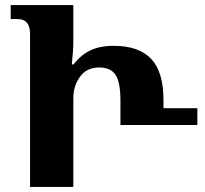

<svg xmlns="http://www.w3.org/2000/svg" viewBox="-20 -734 807 754"><path d="M98 0H268V-349Q268 -396 294 -432.5Q320 -469 370 -469Q414 -469 433.5 -440.5Q453 -412 453 -337V-243H755V-309H622V-341Q622 -452 573.5 -503Q525 -554 427 -554Q370 -554 332.5 -535Q295 -516 269 -481H262Q268 -536 268 -572V-714H22V-659H50Q98 -659 98 -601Z"/></svg>

Font: Noto Serif Georgian SemiCondensed Extra
Style: Regular
Weight: 800
Width: 4
Designer: Monotype Design Team
Foundry: Monotype Imaging Inc.
Version: Version 1.901